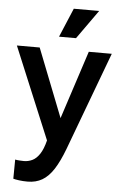

<svg xmlns="http://www.w3.org/2000/svg" viewBox="-63 -775 656 1048"><g transform="rotate(5 265.5 -251.0)"><path d="M129 230Q103 230 81.5 227Q60 224 50 221L51 116Q60 118 75 119Q90 120 99 120Q123 120 145 109.5Q167 99 185 72Q203 45 215 -3L6 -505H131L278 -131L400 -505H526L325 34Q299 103 271 146.5Q243 190 208.5 210Q174 230 129 230ZM324 -573H231L298 -732H437Z"/></g></svg>

Font: Inclusive Sans SemiBold
Style: Regular
Weight: 600
Designer: Olivia King
Foundry: Olivia King
Version: Version 2.004